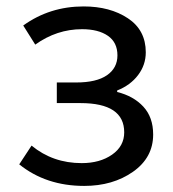

<svg xmlns="http://www.w3.org/2000/svg" viewBox="-20 -577 550 609"><path d="M247.1 12.7Q126 12.7 41 -55.7L80.1 -115.2Q147.5 -59.6 239.3 -59.6Q296.9 -59.6 335.4 -86.4Q374 -113.3 374 -157.2Q374 -250 235.4 -250H160.2V-315.4H221.7Q286.1 -315.4 319.3 -338.4Q352.5 -361.3 352.5 -401.4Q352.5 -442.4 322.3 -463.4Q292 -484.4 240.2 -484.4Q160.2 -484.4 91.8 -435.5L53.7 -496.1Q137.7 -556.6 245.1 -556.6Q329.1 -556.6 385.7 -519Q442.4 -481.4 442.4 -411.1Q442.4 -371.1 418 -338.9Q393.6 -306.6 351.6 -290V-285.2Q403.3 -272.5 434.6 -238.8Q465.8 -205.1 465.8 -150.4Q465.8 -77.1 401.9 -32.2Q337.9 12.7 247.1 12.7Z"/></svg>

Font: irohakakuC Regular
Style: Regular
Weight: 400
Designer: [Source Han Sans]
Ryoko NISHIZUKA Ë•øÂ°öÊ∂ºÂ≠ê (kana & ideographs); Paul D. Hunt (Latin, Greek & Cyrillic); Wenlong ZHAN
Version: Version 1.001.20160904